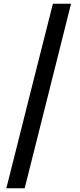

<svg xmlns="http://www.w3.org/2000/svg" viewBox="-20 -826 427 1027"><path d="M138 -312 14 181H112L236 -312L360 -806H263Z"/></svg>

Font: GenSekiGothic2 TW B
Style: Regular
Weight: 700
Version: Version 2.100;PS 2.1;hotconv 16.6.51;makeotf.lib2.5.65220 DE